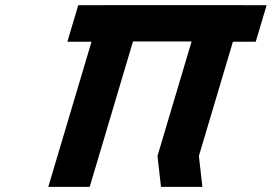

<svg xmlns="http://www.w3.org/2000/svg" viewBox="-20 -722 1049 741"><path d="M493.3 -561.9H719.4L587.8 -120L601.3 -0.9H761.1L747.6 -120L878.9 -561H967L1009 -702H920.9L920.9 -702.1H761.1H535H375.2L375.2 -702H282L240 -561H333.2L166.4 -0.9H326.2Z"/></svg>

Font: Hussar
Style: BdOblThree
Weight: 700
Foundry: Cannot Into Space Fonts
Version: Version 2.00